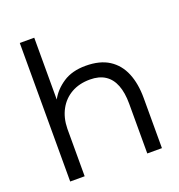

<svg xmlns="http://www.w3.org/2000/svg" viewBox="-131 -838 886 948"><g transform="rotate(-20 311.5 -364.0)"><path d="M153 0H77V-728H153V-403Q177 -448 224.5 -479.5Q272 -511 343 -511Q418 -511 465.5 -480.5Q513 -450 536 -394.5Q559 -339 559 -263V0H482V-262Q482 -319 466.5 -359Q451 -399 419.5 -419.5Q388 -440 340 -440Q284 -440 242.5 -416.5Q201 -393 177.5 -350Q154 -307 153 -250Z"/></g></svg>

Font: Nata Sans
Style: Regular
Weight: 400
Designer: Daniel Uzquiano Cruz
Version: Version 1.001